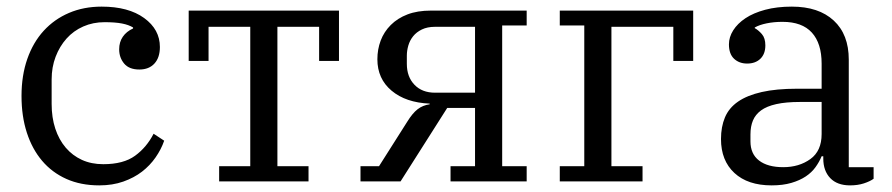

<svg xmlns="http://www.w3.org/2000/svg" viewBox="-20 -548 2694 580"><path d="M280 12Q224 12 180.5 -7.5Q137 -27 107 -62.5Q77 -98 61 -147.5Q45 -197 45 -258Q45 -320 62.5 -370Q80 -420 112 -455Q144 -490 188.5 -509Q233 -528 287 -528Q368 -528 415.5 -493.5Q463 -459 463 -406Q463 -374 446.5 -356Q430 -338 401 -338Q370 -338 355 -356Q340 -374 340 -399Q340 -421 351 -437Q362 -453 382 -462V-465Q369 -473 348.5 -477Q328 -481 296 -481Q261 -481 231.5 -468Q202 -455 181 -431.5Q160 -408 148 -376.5Q136 -345 136 -308V-234Q136 -193 147 -159.5Q158 -126 178.5 -102Q199 -78 227.5 -65Q256 -52 292 -52Q353 -52 388 -77.5Q423 -103 444 -144L476 -123Q467 -97 450 -72.5Q433 -48 409 -29.5Q385 -11 352.5 0.5Q320 12 280 12Z M642 -46H736V-467H610V-364H550V-516H1004V-364H944V-467H818V-46H912V0H642Z M1069 -46H1125L1210 -180Q1226 -206 1241.5 -218Q1257 -230 1278 -233V-235Q1206 -238 1163 -274Q1120 -310 1120 -369Q1120 -399 1130 -425.5Q1140 -452 1160.5 -472.5Q1181 -493 1211 -504.5Q1241 -516 1282 -516H1571V-471H1497V-46H1571V0H1341V-46H1415V-222H1331L1190 0H1069ZM1415 -268V-467H1294Q1271 -467 1254.5 -459Q1238 -451 1228 -438.5Q1218 -426 1213.5 -410.5Q1209 -395 1209 -380V-355Q1209 -316 1232 -292Q1255 -268 1294 -268Z M1671 -46H1745V-471H1671V-516H2074V-364H2014V-467H1827V-46H1921V0H1671Z M2311 12Q2239 12 2198.5 -25.5Q2158 -63 2158 -128Q2158 -165 2170 -193.5Q2182 -222 2209.5 -241Q2237 -260 2281 -270Q2325 -280 2388 -280H2462V-356Q2462 -417 2432.5 -449.5Q2403 -482 2344 -482Q2318 -482 2296 -477.5Q2274 -473 2260 -465V-463Q2271 -457 2281.5 -445Q2292 -433 2292 -411Q2292 -385 2277 -370.5Q2262 -356 2237 -356Q2213 -356 2197.5 -370.5Q2182 -385 2182 -414Q2182 -436 2195 -456.5Q2208 -477 2232 -493Q2256 -509 2291.5 -518.5Q2327 -528 2372 -528Q2453 -528 2498.5 -486Q2544 -444 2544 -368V-43H2619V-8Q2608 0 2589.5 6Q2571 12 2548 12Q2509 12 2488 -10Q2467 -32 2467 -69V-76H2462Q2455 -59 2443.5 -43Q2432 -27 2414 -15Q2396 -3 2370.5 4.5Q2345 12 2311 12ZM2346 -43Q2394 -43 2428 -67.5Q2462 -92 2462 -143V-240H2397Q2354 -240 2325 -233.5Q2296 -227 2279 -214.5Q2262 -202 2254.5 -184Q2247 -166 2247 -142V-121Q2247 -83 2273 -63Q2299 -43 2346 -43Z"/></svg>

Font: IBM Plex Serif
Style: Regular
Weight: 400
Designer: Mike Abbink, Paul van der Laan, Pieter van Rosmalen
Foundry: Bold Monday
Version: Version 3.001